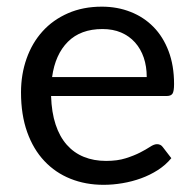

<svg xmlns="http://www.w3.org/2000/svg" viewBox="-20 -534 568 562"><path d="M409.5 -308.5Q409.5 -339.5 400.8 -365.2Q392 -391 375.2 -409.8Q358.5 -428.5 334.5 -438.8Q310.5 -449 280 -449Q216 -449 178.8 -411.8Q141.5 -374.5 132.5 -308.5ZM481.5 -71Q465 -51 442 -36.2Q419 -21.5 392.8 -12Q366.5 -2.5 338.5 2.2Q310.5 7 283 7Q230.5 7 186.2 -10.8Q142 -28.5 109.8 -62.8Q77.5 -97 59.5 -147.5Q41.5 -198 41.5 -263.5Q41.5 -316.5 57.8 -362.5Q74 -408.5 104.5 -442.2Q135 -476 179 -495.2Q223 -514.5 278 -514.5Q323.5 -514.5 362.2 -499.2Q401 -484 429.2 -455.2Q457.5 -426.5 473.5 -384.2Q489.5 -342 489.5 -288Q489.5 -267 485 -260Q480.5 -253 468 -253H129.5Q131 -205 142.8 -169.5Q154.5 -134 175.5 -110.2Q196.5 -86.5 225.5 -74.8Q254.5 -63 290.5 -63Q324 -63 348.2 -70.8Q372.5 -78.5 390 -87.5Q407.5 -96.5 419.2 -104.2Q431 -112 439.5 -112Q450.5 -112 456.5 -103.5Z"/></svg>

Font: TypoPRO Lato
Style: Regular
Weight: 400
Designer: Lukasz Dziedzic with Adam Twardoch and Botio Nikoltchev
Foundry: tyPoland Lukasz Dziedzic
Version: Version 2.010; 2014-09-01; http://www.latofonts.com/